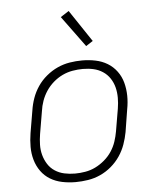

<svg xmlns="http://www.w3.org/2000/svg" viewBox="-54 -798 707 853"><g transform="rotate(-5 300.0 -372.0)"><path d="M249 8Q218 8 189 2Q160 -4 136 -18.5Q112 -33 95.5 -56Q79 -79 71 -107Q63 -135 63 -165Q63 -195 68 -226L85 -326Q89 -353 98.5 -380Q108 -407 124.5 -431.5Q141 -456 164.5 -475.5Q188 -495 214.5 -507Q241 -519 269 -523.5Q297 -528 324 -528Q355 -528 384 -522Q413 -516 437 -501.5Q461 -487 478 -464Q495 -441 502.5 -413Q510 -385 510.5 -355Q511 -325 505 -294L489 -194Q484 -167 474.5 -140Q465 -113 448.5 -88.5Q432 -64 409 -44.5Q386 -25 359.5 -13Q333 -1 304.5 3.5Q276 8 249 8ZM250 -30Q272 -30 295.5 -34Q319 -38 340.5 -48.5Q362 -59 381.5 -75.5Q401 -92 414.5 -112.5Q428 -133 435.5 -155.5Q443 -178 447 -201L464 -301Q468 -325 468 -349Q468 -373 462.5 -395Q457 -417 444.5 -436Q432 -455 413 -467.5Q394 -480 371.5 -485Q349 -490 324 -490Q302 -490 278.5 -486Q255 -482 233 -471.5Q211 -461 192 -444.5Q173 -428 159.5 -407.5Q146 -387 138 -364.5Q130 -342 127 -319L110 -219Q106 -195 105.5 -171Q105 -147 111 -125Q117 -103 129 -84Q141 -65 160 -52.5Q179 -40 202 -35Q225 -30 250 -30ZM348 -590 247 -728 284 -752 379 -610Z"/></g></svg>

Font: Iosevka Extralight Extended
Style: Italic
Weight: 200
Width: 7
Italic angle: -9°
Monospace: yes
Designer: Belleve Invis
Foundry: Belleve Invis
Version: Version 32.5.0; ttfautohint (v1.8.4)